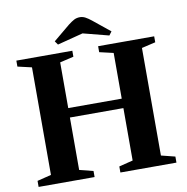

<svg xmlns="http://www.w3.org/2000/svg" viewBox="-99 -1045 1110 1140"><g transform="rotate(-10 456.5 -475.0)"><path d="M41.5 0V-36.5L126 -57.5V-706L41.5 -725.5V-761.5H379V-725.5L296 -706V-430.5H618.5V-706L534.5 -725.5V-761.5H872.5V-725.5L789 -706V-57.5L872.5 -36.5V0H534.5V-36.5L618.5 -57.5V-373.5H296V-57.5L379 -36.5V0ZM301.5 -812.5 286 -834.5 386 -917.5Q406.5 -933.5 422.2 -941.8Q438 -950 457.5 -950Q474 -950 489.8 -941.8Q505.5 -933.5 525.5 -917.5L628 -834.5L611.5 -812.5L456.5 -852.5Z"/></g></svg>

Font: Libre Caslon Text
Style: Bold
Weight: 700
Designer: Pablo Impallari, Rodrigo Fuenzalida, Katja Schimmel
Foundry: Pablo Impallari, Rodrigo Fuenzalida
Version: Version 2.000